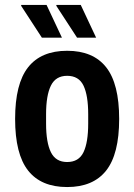

<svg xmlns="http://www.w3.org/2000/svg" viewBox="-20 -743 541 775"><path d="M251 12Q146 12 93.5 -54.5Q41 -121 41 -263Q41 -405 93.5 -471.5Q146 -538 251 -538Q356 -538 408.5 -471.5Q461 -405 461 -263Q461 -121 408.5 -54.5Q356 12 251 12ZM251 -89Q298 -89 317 -128.5Q336 -168 336 -244V-282Q336 -358 317 -397.5Q298 -437 251 -437Q205 -437 185.5 -397.5Q166 -358 166 -282V-244Q166 -168 185.5 -128.5Q205 -89 251 -89ZM291 -591 207 -720 208 -723H306L368 -591ZM149 -591 65 -720 66 -723H168L230 -591Z"/></svg>

Font: Archivo Narrow
Style: Bold
Weight: 700
Designer: Hector Gatti
Foundry: Omnibus-Type
Version: Version 3.002